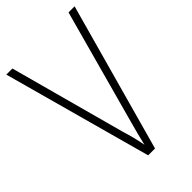

<svg xmlns="http://www.w3.org/2000/svg" viewBox="-217 -793 871 871"><g transform="rotate(-45 219.0 -357.0)"><path d="M438 -714 240 0H196L0 -714H39L190 -158Q199 -129 206 -101.5Q213 -74 218 -46Q225 -74 231.5 -101Q238 -128 247 -159L399 -714Z"/></g></svg>

Font: Noto Sans Telugu Condensed ExtraLight
Style: Regular
Weight: 200
Width: 3
Designer: Jelle Bosma - Monotype Design Team
Foundry: Monotype Imaging Inc.
Version: Version 2.005; ttfautohint (v1.8.4.7-5d5b)